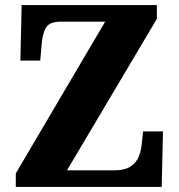

<svg xmlns="http://www.w3.org/2000/svg" viewBox="-20 -734 702 754"><path d="M42 0V-53L393 -649H220Q173 -649 159.5 -624Q146 -599 143 -554L138 -496H60L65 -714H596V-660L243 -65H427Q471 -65 494 -81Q517 -97 526 -121.5Q535 -146 537 -172L542 -218H620L615 0Z"/></svg>

Font: Noto Serif Armenian SemiCondensed ExtraBold
Style: Regular
Weight: 800
Width: 4
Designer: Monotype Design Team
Foundry: Monotype Imaging Inc.
Version: Version 2.008; ttfautohint (v1.8.4.7-5d5b)